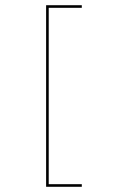

<svg xmlns="http://www.w3.org/2000/svg" viewBox="-20 -728 469 737"><path d="M157 -708H294V-698H167V-21H294V-11H157Z"/></svg>

Font: Bungee Hairline
Style: Regular
Weight: 400
Designer: David Jonathan Ross
Foundry: David Jonathan Ross
Version: Version 1.000;PS 1.0;hotconv 1.0.72;makeotf.lib2.5.5900